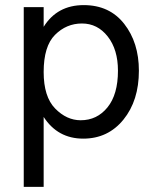

<svg xmlns="http://www.w3.org/2000/svg" viewBox="-20 -535 607 752"><path d="M151 197H73V-507H151V-430Q204 -515 308 -515Q409 -515 466.5 -441.5Q524 -368 524 -258Q524 -141 463.5 -66.5Q403 8 306 8Q206 8 151 -77ZM151 -253Q151 -156 196 -110Q241 -64 296 -64Q360 -64 401 -114.5Q442 -165 442 -258Q442 -341 402 -392Q362 -443 301 -443Q240 -443 195.5 -398.5Q151 -354 151 -253Z"/></svg>

Font: Hind Madurai
Style: Regular
Weight: 400
Designer: Jyotish Sonowal
Foundry: Indian Type Foundry
Version: Version 1.001;PS 1.0;hotconv 1.0.86;makeotf.lib2.5.63406; tt